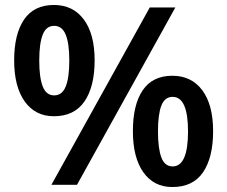

<svg xmlns="http://www.w3.org/2000/svg" viewBox="-20 -744 915 773"><path d="M197 -724Q274 -724 317.5 -665.5Q361 -607 361 -501Q361 -395 320 -335.5Q279 -276 197 -276Q122 -276 79.5 -335.5Q37 -395 37 -501Q37 -607 77 -665.5Q117 -724 197 -724ZM686 -714 290 0H187L583 -714ZM198 -640Q166 -640 152 -604.5Q138 -569 138 -500Q138 -432 152 -396Q166 -360 198 -360Q230 -360 244.5 -395.5Q259 -431 259 -500Q259 -569 244.5 -604.5Q230 -640 198 -640ZM674 -439Q751 -439 794.5 -380.5Q838 -322 838 -216Q838 -110 797.5 -50.5Q757 9 674 9Q599 9 557 -50.5Q515 -110 515 -216Q515 -322 554.5 -380.5Q594 -439 674 -439ZM675 -354Q643 -354 629.5 -318.5Q616 -283 616 -215Q616 -147 629.5 -110.5Q643 -74 675 -74Q737 -74 737 -215Q737 -354 675 -354Z"/></svg>

Font: Noto Sans Thai Looped SemiBold
Style: Regular
Weight: 600
Designer: Sasikarn Vongin, Ben Mitchell
Foundry: The Fontpad Ltd
Version: Version 1.001; ttfautohint (v1.8.4.7-5d5b)